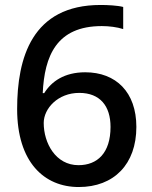

<svg xmlns="http://www.w3.org/2000/svg" viewBox="-20 -743 612 773"><path d="M49 -304C49 -90 158 10 297 10C439 10 529 -82 529 -232C529 -372 447 -452 323 -452C239 -452 187 -415 158 -368H152C159 -517 207 -638 390 -638C419 -638 451 -634 476 -626V-715C453 -721 413 -723 385 -723C108 -723 49 -509 49 -304ZM296 -78C204 -78 156 -167 156 -248C156 -306 213 -369 299 -369C383 -369 425 -316 425 -232C425 -127 372 -78 296 -78Z"/></svg>

Font: Noto Sans Bassa Vah Medium
Style: Regular
Weight: 500
Designer: Monotype Design Team
Foundry: Monotype Imaging Inc.
Version: Version 2.002